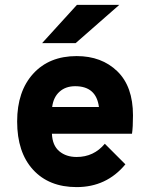

<svg xmlns="http://www.w3.org/2000/svg" viewBox="-20 -752 608 784"><path d="M152 -576 294 -732H467L289 -576ZM293 12Q180 12 115 -59Q50 -130 50 -256Q50 -379 115.5 -451Q181 -523 293 -523Q395 -523 459 -461Q523 -399 523 -281Q523 -232 519 -206H192Q194 -158 222 -134.5Q250 -111 293 -111Q363 -111 408 -165L492 -81Q415 12 293 12ZM193 -315H384Q373 -400 287 -400Q248 -400 223 -377.5Q198 -355 193 -315Z"/></svg>

Font: Overpass Heavy
Style: Regular
Weight: 900
Designer: Delve Withrington, Thomas Jockin
Foundry: Delve Fonts
Version: Version 3.000;DELV;Overpass